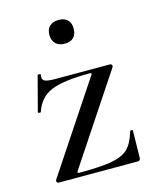

<svg xmlns="http://www.w3.org/2000/svg" viewBox="-95 -668 596 734"><g transform="rotate(-15 202.5 -300.5)"><path d="M269 -373Q165 -373 116.5 -353Q68 -333 50 -278Q50 -277 46 -277Q38 -277 39 -281L75 -418Q76 -420 82 -419.5Q88 -419 87 -417Q86 -413 86 -407Q86 -395 97 -390.5Q108 -386 135 -386H352Q357 -386 359.5 -382Q362 -378 360 -374L127 -23Q123 -16 132 -16Q218 -16 261.5 -24Q305 -32 326.5 -53Q348 -74 361 -119Q362 -122 367 -122Q372 -122 372 -119L370 -11Q370 -7 367.5 -3.5Q365 0 361 0H46Q42 0 39.5 -4Q37 -8 39 -12L274 -366Q278 -373 269 -373ZM158 -555Q158 -577 171 -589Q184 -601 207 -601Q229 -601 241.5 -589Q254 -577 254 -555Q254 -532 242 -519.5Q230 -507 207 -507Q184 -507 171 -519.5Q158 -532 158 -555Z"/></g></svg>

Font: Cormorant Infant Medium
Style: Regular
Weight: 500
Designer: Christian Thalmann (Catharsis Fonts)
Foundry: Catharsis Fonts
Version: Version 4.000